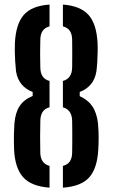

<svg xmlns="http://www.w3.org/2000/svg" viewBox="-20 -828 501 855"><path d="M42.7 -163Q42.2 -180.4 41.9 -196.8Q41.6 -213.2 42.1 -232.3Q42.6 -251.4 44.1 -277.4Q48.3 -326.8 67.5 -355.8Q86.7 -384.7 125.5 -400.6V-418.6Q96.5 -428.9 77 -451.7Q57.5 -474.5 51.5 -509.7Q49 -532.7 47.6 -554.9Q46.2 -577.2 45.9 -597.9Q45.7 -618.7 46.4 -637.2Q50.8 -720.8 85.6 -761.3Q120.4 -801.9 200.6 -807.7V-710.5Q180.2 -705.2 170.1 -690.7Q160 -676.2 159.6 -652Q159.2 -633.6 159 -618.3Q158.7 -603 158.7 -588.8Q158.7 -574.5 159.1 -559.6Q159.4 -544.8 159.6 -527Q160 -502.2 170.2 -487.5Q180.4 -472.8 200.6 -467.5V-350.4Q179.5 -344.6 169.8 -329.6Q160 -314.7 159.6 -289.9Q159 -253.4 158.7 -219.1Q158.5 -184.7 159.4 -148.9Q159.8 -125.3 169.4 -110.3Q179 -95.3 200.6 -89.2V7.7Q118.3 1.6 82.3 -39.7Q46.3 -81 42.7 -163ZM260.1 7.7V-89.2Q281.2 -94.8 291.1 -109.4Q301 -124.1 301.3 -148.4Q301.7 -173.8 301.8 -196.5Q301.9 -219.3 301.8 -242Q301.7 -264.7 301.3 -289.9Q300.4 -339 260.1 -350.2V-467.5Q300.6 -478.4 301.3 -527.7Q301.5 -558.9 301.7 -590.3Q301.9 -621.7 301.3 -651.6Q300.8 -675.7 291.1 -690.3Q281.4 -705 260.1 -710.8V-807.7Q338.1 -801.9 374.1 -761.7Q410.1 -721.5 414.4 -636.7Q415.4 -619.5 414.9 -596.9Q414.5 -574.2 413.1 -551.4Q411.7 -528.6 409.4 -510.8Q403.6 -474.7 383.7 -451.7Q363.9 -428.7 335 -418.6V-399.8Q370.5 -384.2 390.5 -355.6Q410.6 -327 416.4 -278.8Q419.4 -242.1 419.3 -214.4Q419.1 -186.8 417.7 -163Q413.4 -78.6 377.3 -38.2Q341.3 2.1 260.1 7.7Z"/></svg>

Font: Big Shoulders Stencil Text Thin
Style: Regular
Weight: 100
Designer: Patric King
Foundry: XO Type Co
Version: Version 2.001